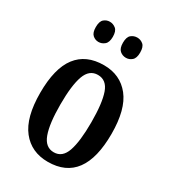

<svg xmlns="http://www.w3.org/2000/svg" viewBox="-184 -847 857 956"><g transform="rotate(30 244.0 -369.5)"><path d="M243 10Q148 10 93.5 -59Q39 -128 39 -269Q39 -410 91.5 -478.5Q144 -547 246 -547Q340 -547 394.5 -478.5Q449 -410 449 -269Q449 10 243 10ZM245 -46Q294 -46 313.5 -102.5Q333 -159 333 -269Q333 -379 313.5 -434.5Q294 -490 244 -490Q195 -490 175 -434.5Q155 -379 155 -269Q155 -159 175.5 -102.5Q196 -46 245 -46ZM321 -633Q301 -633 286 -646Q271 -659 271 -691Q271 -724 286 -736.5Q301 -749 321 -749Q340 -749 355 -736.5Q370 -724 370 -691Q370 -659 355 -646Q340 -633 321 -633ZM163 -633Q144 -633 129.5 -646Q115 -659 115 -691Q115 -724 129.5 -736.5Q144 -749 163 -749Q182 -749 197.5 -736.5Q213 -724 213 -691Q213 -659 197.5 -646Q182 -633 163 -633Z"/></g></svg>

Font: Noto Serif Bengali ExtraCondensed SemiBold
Style: Regular
Weight: 600
Width: 2
Designer: Juan Bruce, Universal Thirst, Indian Type Foundry and the Monotype Design Team.
Foundry: Monotype Imaging Inc.
Version: Version 2.003; ttfautohint (v1.8.4.7-5d5b)